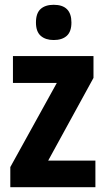

<svg xmlns="http://www.w3.org/2000/svg" viewBox="-20 -781 440 801"><path d="M378 0H23V-84L217 -435H34V-547H370V-456L181 -111H378ZM204 -761Q278 -761 278 -687Q278 -649 258.5 -631.5Q239 -614 204 -614Q170 -614 150 -631.5Q130 -649 130 -687Q130 -726 149.5 -743.5Q169 -761 204 -761Z"/></svg>

Font: Noto Sans Khmer UI Condensed
Style: Bold
Weight: 700
Width: 3
Designer: Danh Hong and the Monotype Design Team
Foundry: Monotype Imaging Inc.
Version: Version 2.002; ttfautohint (v1.8.4.7-5d5b)